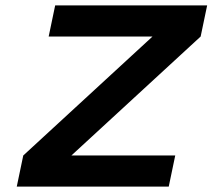

<svg xmlns="http://www.w3.org/2000/svg" viewBox="-20 -690 786 710"><path d="M746 -670H184L160 -555H544L66 -115L42 0H604L628 -115H244L722 -555Z"/></svg>

Font: LT Wave Text Bold Italic
Style: Regular
Weight: 700
Designer: Daniel Lyons
Version: Version 2.5 (Glyphs App)